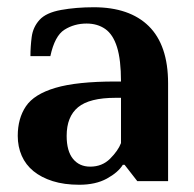

<svg xmlns="http://www.w3.org/2000/svg" viewBox="-20 -500 536 530"><path d="M199 10Q157 10 125.5 0Q94 -10 72.5 -27.5Q51 -45 40 -70Q29 -95 29 -125Q29 -173 51.5 -206.5Q74 -240 133 -257.5Q192 -275 299 -275H314Q314 -335 303 -370Q292 -405 270.5 -420Q249 -435 219 -435Q185 -435 158 -418Q131 -401 119 -345H64Q64 -371 67.5 -398Q71 -425 89 -445Q107 -465 148.5 -472.5Q190 -480 239 -480Q288 -480 326 -467Q364 -454 390.5 -428Q417 -402 430.5 -362.5Q444 -323 444 -270V0H359L324 -45H319Q306 -24 275 -7Q244 10 199 10ZM229 -40Q262 -40 284 -62Q306 -84 314 -105V-230H299Q227 -230 195.5 -204Q164 -178 164 -125Q164 -83 181.5 -61.5Q199 -40 229 -40Z"/></svg>

Font: El Messiri
Style: Regular
Weight: 400
Designer: Mohamed Gaber
Foundry: Kief Type Foundry
Version: Version 2.020